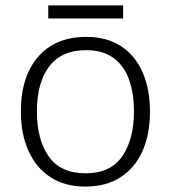

<svg xmlns="http://www.w3.org/2000/svg" viewBox="-20 -678 630 708"><path d="M533 -267Q533 -183 505.5 -121Q478 -59 424.5 -24.5Q371 10 294 10Q220 10 167 -24Q114 -58 85.5 -120.5Q57 -183 57 -267Q57 -396 121 -469Q185 -542 298 -542Q374 -542 426.5 -507.5Q479 -473 506 -411Q533 -349 533 -267ZM116 -267Q116 -164 159.5 -101.5Q203 -39 295 -39Q388 -39 431 -102Q474 -165 474 -267Q474 -333 456 -384Q438 -435 399 -464Q360 -493 297 -493Q207 -493 161.5 -433Q116 -373 116 -267ZM434 -658V-610H158V-658Z"/></svg>

Font: Noto Sans Myanmar Light
Style: Regular
Weight: 300
Designer: Monotype Design Team
Foundry: Monotype Imaging Inc.
Version: Version 2.107; ttfautohint (v1.8.4.7-5d5b)